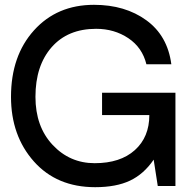

<svg xmlns="http://www.w3.org/2000/svg" viewBox="-20 -776 804 801"><path d="M711.9 -389.2V-284.2V0H638.2L621.1 -109.9Q580.1 -49.8 522.5 -22.5Q464.8 4.9 377 4.9Q216.8 4.9 121.3 -102.5Q25.9 -210 25.9 -372.1Q25.9 -543 121.8 -649.4Q217.8 -755.9 372.1 -755.9Q502 -755.9 590.6 -691.4Q679.2 -627 694.8 -507.8H590.8Q573.7 -577.6 515.4 -616.7Q457 -655.8 380.9 -655.8Q262.7 -655.8 195.3 -578.9Q127.9 -502 127.9 -372.1Q127.9 -248 199.5 -171.6Q271 -95.2 375 -95.2Q481.9 -95.2 542.5 -149.7Q603 -204.1 603 -295.9H405.8V-389.2Z"/></svg>

Font: Oakes Grotesk
Style: Medium
Weight: 500
Designer: Samuel Oakes
Foundry: Samuel Oakes
Version: Version 1.0 | wf-rip DC20170320